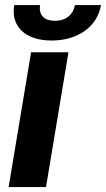

<svg xmlns="http://www.w3.org/2000/svg" viewBox="-20 -757 429 777"><path d="M283.4 -736.5C277.3 -703.1 252.8 -672.9 202.4 -672.9C150.9 -672.9 136.7 -703.8 142 -736.5H37.6C23.1 -650.6 81.3 -593 189.3 -593C296.5 -593 374.3 -650.6 388.8 -736.5ZM14.9 0H166.2L257.1 -545.5H105.8Z"/></svg>

Font: TID UI
Style: Bold Italic
Weight: 700
Italic angle: -9.39999°
Designer: The TID Project Authors
Foundry: Bakken & Bæck
Version: Version 1.001;hotconv 1.0.109;makeotfexe 2.5.65596